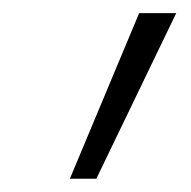

<svg xmlns="http://www.w3.org/2000/svg" viewBox="-20 -705 289 291"><path d="M85.9 -434.1 190.9 -685.1H247.1L126 -434.1Z"/></svg>

Font: Fira Sans Compressed Light
Style: Italic
Weight: 300
Width: 3
Italic angle: -8°
Designer: Carrois Corporate & Edenspiekermann AG
Foundry: Carrois Corporate GbR & Edenspiekermann AG
Version: Version 4.203;PS 004.203;hotconv 1.0.88;makeotf.lib2.5.64775